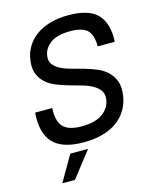

<svg xmlns="http://www.w3.org/2000/svg" viewBox="-132 -796 873 1084"><g transform="rotate(-15 305.0 -254.0)"><path d="M272 8Q148 8 94.5 -49.5Q41 -107 50 -225H150Q146 -148 177.5 -115Q209 -82 285 -82Q366 -82 408.5 -114Q451 -146 457 -192Q462 -225 447 -245.5Q432 -266 406 -280.5Q380 -295 345.5 -304.5Q311 -314 274.5 -324.5Q238 -335 204 -348.5Q170 -362 145 -384Q120 -406 107 -438Q94 -470 101 -518Q106 -558 126.5 -593Q147 -628 181 -653.5Q215 -679 263.5 -693.5Q312 -708 373 -708Q494 -708 544 -654Q594 -600 588 -495H488Q489 -559 461 -588.5Q433 -618 360 -618Q283 -618 244 -589Q205 -560 199 -518Q194 -487 209 -467.5Q224 -448 250 -434.5Q276 -421 311 -412Q346 -403 382.5 -392.5Q419 -382 453 -368Q487 -354 511.5 -331Q536 -308 549 -274.5Q562 -241 555 -191Q549 -147 528 -110.5Q507 -74 472 -47.5Q437 -21 387 -6.5Q337 8 272 8ZM182 50H286L169 200H95Z"/></g></svg>

Font: Retni Sans Medium
Style: Italic
Weight: 500
Italic angle: -8°
Designer: Vitaly Kuzmin
Foundry: ParaType Ltd.
Version: Version 1.00;June 10, 2019;FontCreator 11.5.0.2425 64-bit; t